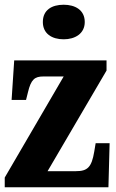

<svg xmlns="http://www.w3.org/2000/svg" viewBox="-20 -791 491 811"><path d="M249 -625C297 -625 338 -649 338 -698C338 -749 297 -771 249 -771C199 -771 161 -749 161 -698C161 -649 199 -625 249 -625ZM0 0H438L443 -186H384L378 -150C367 -84 349 -68 301 -68H181L430 -493V-536H40L29 -369H90L98 -401C111 -456 127 -468 163 -468H249L0 -41Z"/></svg>

Font: Noto Serif Hebrew ExtraCondensed Black
Style: Regular
Weight: 900
Width: 2
Designer: Monotype Design Team
Foundry: Monotype Imaging Inc.
Version: Version 2.004